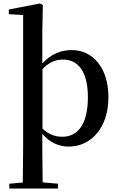

<svg xmlns="http://www.w3.org/2000/svg" viewBox="-20 -833 692 1112"><path d="M34 259H316V231L227 223L225 19V-58C270 -5 324 16 378 16C508 16 608 -94 608 -270C608 -441 517 -543 395 -543C334 -543 274 -520 225 -465V-647L228 -804L212 -813L31 -778V-751L114 -746V19L112 224L34 231ZM226 -433C269 -477 307 -488 345 -488C431 -488 489 -421 489 -270C489 -104 424 -41 341 -41C298 -41 262 -55 226 -88Z"/></svg>

Font: GenKiMin2 TW SB
Style: Regular
Weight: 600
Version: Version 2.100;PS 2.1;hotconv 16.6.51;makeotf.lib2.5.65220 DE